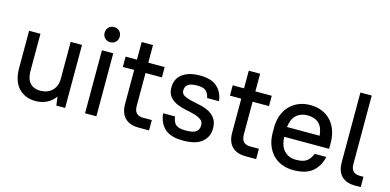

<svg xmlns="http://www.w3.org/2000/svg" viewBox="-67 -1082 2991 1472"><g transform="rotate(15 1428.0 -346.0)"><path d="M255 8Q172 8 121 -46.5Q70 -101 70 -205V-500H160V-205Q160 -141 189.5 -109.5Q219 -78 270 -78Q327 -78 362.5 -111.5Q398 -145 400 -199V-500H490V0H420L411 -69Q385 -32 345 -12Q305 8 255 8Z M648 -500H738V0H648ZM693 -576Q667 -576 650 -593Q633 -610 633 -636Q633 -662 650 -679Q667 -696 693 -696Q719 -696 736 -679Q753 -662 753 -636Q753 -610 736 -593Q719 -576 693 -576Z M836 -500H926V-640H1016V-500H1146V-418H1016V-157Q1016 -82 1086 -82H1156V0H1073Q1002 0 964 -38Q926 -76 926 -147V-418H836Z M1426 8Q1329 8 1281.5 -35Q1234 -78 1226 -155H1320Q1324 -133 1330.5 -117Q1337 -101 1349 -91Q1361 -81 1380 -76.5Q1399 -72 1426 -72Q1487 -72 1509.5 -89.5Q1532 -107 1532 -140Q1532 -170 1510 -185.5Q1488 -201 1455 -210Q1422 -219 1384 -226.5Q1346 -234 1313 -249Q1280 -264 1258 -290.5Q1236 -317 1236 -365Q1236 -396 1247.5 -422Q1259 -448 1282.5 -467Q1306 -486 1342 -497Q1378 -508 1426 -508Q1516 -508 1562 -466.5Q1608 -425 1616 -355H1522Q1514 -392 1494 -410Q1474 -428 1426 -428Q1372 -428 1351 -411Q1330 -394 1330 -365Q1330 -338 1352 -325.5Q1374 -313 1407 -305Q1440 -297 1478 -289.5Q1516 -282 1549 -266Q1582 -250 1604 -220.5Q1626 -191 1626 -140Q1626 -75 1578 -33.5Q1530 8 1426 8Z M1686 -500H1776V-640H1866V-500H1996V-418H1866V-157Q1866 -82 1936 -82H2006V0H1923Q1852 0 1814 -38Q1776 -76 1776 -147V-418H1686Z M2301 8Q2251 8 2209.5 -8.5Q2168 -25 2138.5 -56Q2109 -87 2092.5 -131Q2076 -175 2076 -231V-269Q2076 -324 2092.5 -368Q2109 -412 2139 -443Q2169 -474 2210 -491Q2251 -508 2301 -508Q2351 -508 2392.5 -491.5Q2434 -475 2463.5 -444Q2493 -413 2509.5 -368.5Q2526 -324 2526 -269V-221H2170Q2172 -148 2208 -111Q2244 -74 2301 -74Q2360 -74 2387 -95Q2414 -116 2429 -155H2521Q2506 -81 2454 -36.5Q2402 8 2301 8ZM2301 -426Q2247 -426 2212.5 -394.5Q2178 -363 2171 -299H2430Q2424 -365 2391 -395.5Q2358 -426 2301 -426Z M2792 0Q2721 0 2683.5 -37.5Q2646 -75 2646 -147V-700H2736V-157Q2736 -82 2805 -82H2836V0H2792Z"/></g></svg>

Font: Retni Sans Medium
Style: Regular
Weight: 500
Designer: Vitaly Kuzmin
Foundry: ParaType Ltd.
Version: Version 1.00;March 2, 2019;FontCreator 11.5.0.2425 64-bit; t